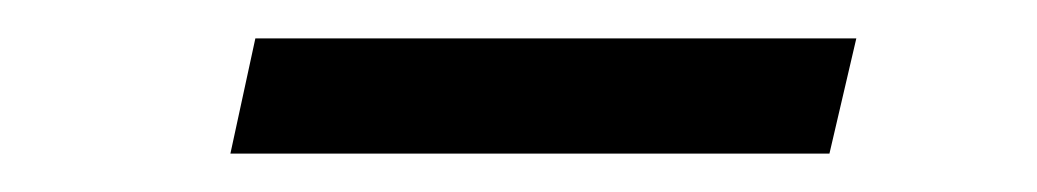

<svg xmlns="http://www.w3.org/2000/svg" viewBox="-20 -753 540 100"><path d="M113 -733H426L412 -673H100Z"/></svg>

Font: Roboto Serif 20pt Light
Style: Italic
Weight: 300
Italic angle: -10°
Version: Version 1.007